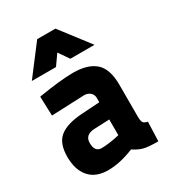

<svg xmlns="http://www.w3.org/2000/svg" viewBox="-182 -862 901 984"><g transform="rotate(-30 268.0 -370.0)"><path d="M437 -339V-154Q437 -125 443 -115.5Q449 -106 469 -102L465 12Q405 12 378 4.5Q351 -3 323 -22Q239 12 170 12Q97 12 59 -31.5Q21 -75 21 -152Q21 -232 63.5 -266Q106 -300 195 -306L303 -313V-338Q303 -358 289 -370.5Q275 -383 253 -383L59 -375L55 -489Q188 -511 261 -511Q349 -511 393 -471.5Q437 -432 437 -339ZM303 -211 212 -207Q156 -204 156 -156Q156 -103 197 -103Q215 -103 241.5 -106.5Q268 -110 286 -114L303 -118ZM58 -580 189 -752H297L429 -580H286L244 -641L201 -580Z"/></g></svg>

Font: TitilliumText22L Xb
Style: Bold
Weight: 400
Designer: Campivisivi
Foundry: Campivisivi
Version: 1.000